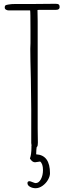

<svg xmlns="http://www.w3.org/2000/svg" viewBox="-20 -775 359 1014"><path d="M145 -20V-109V-198L143 -358Q140 -465 140 -518L141 -547V-612Q141 -720 139 -720H26Q18 -720 11.5 -724Q5 -728 5 -735Q5 -743 8 -746Q11 -749 24 -751Q38 -754 64 -754H164L274 -755Q286 -755 290.5 -751Q295 -747 295 -738Q295 -723 276 -723H231H187L178 -722L179 -664V-586V-180V-97L180 -23V-21Q180 -13 179 -7.5Q178 -2 175 1Q172 6 165 6Q155 6 150 -1.5Q145 -9 145 -20ZM125 192Q125 182 136 182Q140 182 152 187Q164 192 168 192Q185 192 196 171.5Q207 151 207 123Q207 90 192 78L179 80L165 82Q150 82 138 62Q146 41 146 4V-7L175 -11Q171 19 171 40Q244 44 244 140Q244 156 233.5 174.5Q223 193 205 206Q187 219 168 219Q152 219 138.5 211.5Q125 204 125 192Z"/></svg>

Font: Amatic SC
Style: Regular
Weight: 400
Designer: Multiple Designers
Foundry: Vernon Adams
Version: Version 2.505